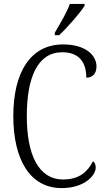

<svg xmlns="http://www.w3.org/2000/svg" viewBox="-20 -951 541 981"><path d="M260 -784V-771H282C327 -813 390 -886 412 -921V-931H337C321 -886 289 -834 260 -784ZM295 10C412 10 469 -55 469 -94C469 -110 464 -121 455 -127C428 -75 387 -34 303 -34C175 -34 117 -163 117 -358C117 -555 172 -684 298 -684C389 -684 421 -627 421 -554C452 -554 473 -575 473 -611C473 -671 414 -724 303 -724C135 -724 48 -581 48 -358C48 -136 133 10 295 10Z"/></svg>

Font: Noto Serif Thai Condensed Light
Style: Regular
Weight: 300
Width: 3
Designer: Monotype Design Team
Foundry: Monotype Imaging Inc.
Version: Version 2.002